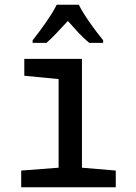

<svg xmlns="http://www.w3.org/2000/svg" viewBox="-20 -786 570 806"><path d="M117 -617V-606H175C201 -628 232 -663 265 -698C296 -663 326 -629 355 -606H413V-617C378 -660 333 -721 311 -766H218C197 -723 152 -661 117 -617ZM69 0H466V-70L324 -82V-539H82V-468L226 -454V-82L69 -70Z"/></svg>

Font: Noto Sans Mono Condensed Medium
Style: Regular
Weight: 500
Width: 3
Designer: Monotype Design Team
Foundry: Monotype Imaging Inc.
Version: Version 2.014